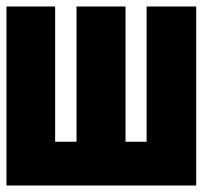

<svg xmlns="http://www.w3.org/2000/svg" viewBox="-20 -572 625 592"><path d="M216 -552V-135H150V-552H0V0H585V-552H432V-135H367V-552Z"/></svg>

Font: Queering Heavy
Style: Bold
Weight: 900
Designer: Adam Naccarato
Foundry: adamnac
Version: Version 2.000;hotconv 1.0.109;makeotfexe 2.5.65596